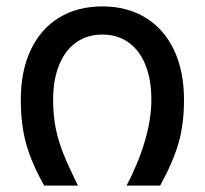

<svg xmlns="http://www.w3.org/2000/svg" viewBox="-20 -580 640 600"><path d="M45 -268.5Q45 -358 76 -423.8Q107 -489.5 164.5 -524.8Q222 -560 300 -560Q377.5 -560 435.2 -524.5Q493 -489 524 -423.2Q555 -357.5 555 -268.5Q555 -192 538 -133Q521 -74 480.5 0H375.5Q412 -69 432.5 -138.5Q453 -208 453 -268.5Q453 -331.5 434.5 -377.2Q416 -423 381.5 -447.5Q347 -472 300 -472Q253 -472 218.2 -447.5Q183.5 -423 164.8 -377Q146 -331 146 -268.5Q146 -219 154.2 -178.8Q162.5 -138.5 178.2 -99.2Q194 -60 223.5 0H118Q78.5 -70.5 61.8 -130.5Q45 -190.5 45 -268.5Z"/></svg>

Font: JuliaMono Medium
Style: Regular
Weight: 500
Monospace: yes
Designer: cormullion
Foundry: corm
Version: Version 0.054; ttfautohint (v1.8.4)